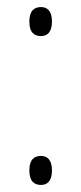

<svg xmlns="http://www.w3.org/2000/svg" viewBox="-20 -518 230 543"><path d="M96 -416C112 -416 127 -425 127 -457C127 -489 112 -498 96 -498C78 -498 63 -489 63 -457C63 -425 78 -416 96 -416ZM96 5C112 5 127 -4 127 -36C127 -68 112 -77 96 -77C78 -77 63 -68 63 -36C63 -4 78 5 96 5Z"/></svg>

Font: Noto Serif Georgian ExtraCondensed ExtraLight
Style: Regular
Weight: 200
Width: 2
Designer: Monotype Design Team, Akaki Razmadze
Foundry: Google LLC
Version: Version 2.003